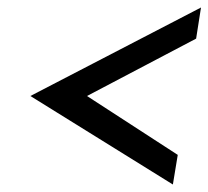

<svg xmlns="http://www.w3.org/2000/svg" viewBox="-20 -538 556 512"><path d="M61 -282 441 -46 454 -125 212 -282 503 -435 516 -518Z"/></svg>

Font: Charger Pro
Style: BdNarObl
Weight: 700
Designer: Jasper
Foundry: Cannot Into Space Fonts
Version: Version 1.09